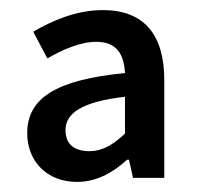

<svg xmlns="http://www.w3.org/2000/svg" viewBox="-20 -740 390 381"><path d="M34 -476C34 -420 73 -379 133 -379C173 -379 206 -399 232 -423H236L244 -387H306V-581C306 -671 266 -720 184 -720C132 -720 83 -699 46 -677L74 -624C103 -641 139 -657 171 -657C212 -657 226 -632 228 -595C93 -582 34 -546 34 -476ZM228 -475C204 -452 182 -440 158 -440C128 -440 110 -453 110 -482C110 -514 140 -538 228 -548Z"/></svg>

Font: Cambridge Sans Medium
Style: Regular
Weight: 500
Version: Version 2.020;PS 002.020;hotconv 1.0.88;makeotf.lib2.5.64775